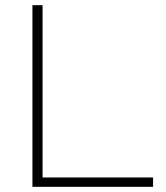

<svg xmlns="http://www.w3.org/2000/svg" viewBox="-20 -720 640 740"><path d="M105 0V-700H144V-36H570V0Z"/></svg>

Font: REM Medium Thin
Style: Regular
Weight: 250
Version: Version 1.005;gftools[0.9.28]